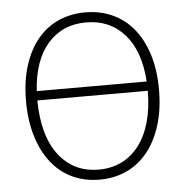

<svg xmlns="http://www.w3.org/2000/svg" viewBox="-50 -720 752 781"><g transform="rotate(-5 326.0 -329.5)"><path d="M326 12Q266 12 216 -11Q166 -34 130.5 -78.5Q95 -123 75 -187Q55 -251 55 -332Q55 -413 75 -476Q95 -539 130.5 -582.5Q166 -626 216 -648.5Q266 -671 326 -671Q386 -671 436 -648.5Q486 -626 522 -582.5Q558 -539 578 -476Q598 -413 598 -332Q598 -251 578 -187Q558 -123 522 -78.5Q486 -34 436 -11Q386 12 326 12ZM326 -630Q229 -630 169.5 -562Q110 -494 102 -369H551Q543 -494 483 -562Q423 -630 326 -630ZM326 -29Q377 -29 418.5 -49Q460 -69 490 -108Q520 -147 536 -203Q552 -259 552 -331H101Q103 -185 163.5 -107Q224 -29 326 -29Z"/></g></svg>

Font: Giro Light
Style: Regular
Weight: 300
Designer: Paul D. Hunt
Foundry: Adobe Systems Incorporated
Version: Version 1.000;PS 1.0;hotconv 1.0.88;makeotf.lib2.5.647800